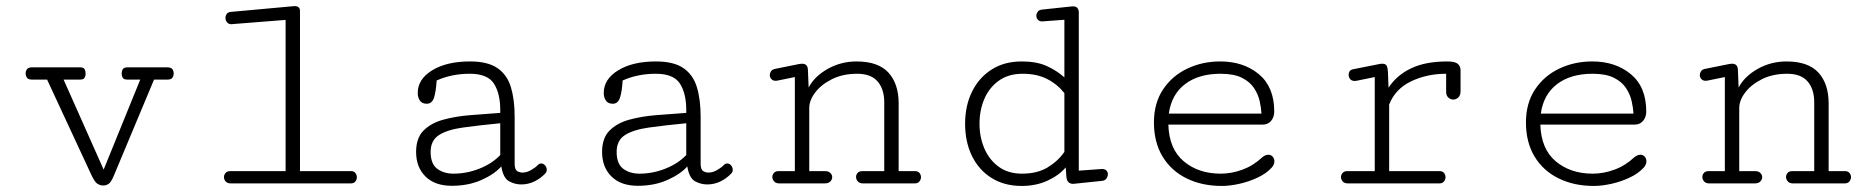

<svg xmlns="http://www.w3.org/2000/svg" viewBox="-20 -597 6095 625"><path d="M315.9 6.8Q306.2 6.8 297.1 1.2Q288.1 -4.4 276.9 -28.8L133.3 -337.9H84Q71.8 -337.9 67.6 -344.2Q63.5 -350.6 63.5 -357.9Q63.5 -365.7 67.9 -371.8Q72.3 -377.9 85.9 -377.9H239.7Q252 -377.9 255.4 -371.6Q258.8 -365.2 258.8 -357.4Q258.8 -350.1 255.4 -344Q252 -337.9 240.2 -337.9H187L317.4 -44.9L436.5 -337.9H395Q382.8 -337.9 379.4 -344Q376 -350.1 376 -357.4Q376 -365.2 379.6 -371.6Q383.3 -377.9 395.5 -377.9H522.9Q537.1 -377.9 541.3 -371.8Q545.4 -365.7 545.4 -357.9Q545.4 -350.6 541.5 -344.2Q537.6 -337.9 524.9 -337.9H481.4L351.1 -26.4Q341.8 -3.9 333.7 1.5Q325.7 6.8 315.9 6.8Z M731.4 0Q720.2 0 714.6 -6.3Q709 -12.7 709 -20.5Q709 -27.8 714.1 -33.9Q719.2 -40 729.5 -40H909.7V-532.2L737.3 -518.6Q736.3 -518.6 735.6 -518.3Q734.9 -518.1 733.9 -518.1Q724.1 -518.1 719 -524.4Q713.9 -530.8 713.9 -538.6Q713.9 -545.4 717.8 -551.3Q721.7 -557.1 729.5 -558.1L933.6 -576.7Q934.6 -576.7 935.8 -576.9Q937 -577.1 939 -577.1Q956.5 -577.1 956.5 -561.5V-40H1122.6Q1132.3 -40 1137 -33.7Q1141.6 -27.3 1141.6 -20Q1141.6 -12.2 1136.7 -6.1Q1131.8 0 1122.1 0Z M1450.7 7.8Q1395.5 7.8 1365 -22.5Q1334.5 -52.7 1334.5 -102.5Q1334.5 -147.5 1358.6 -171.9Q1382.8 -196.3 1422.6 -207.3Q1462.4 -218.3 1511 -222.2Q1559.6 -226.1 1608.4 -229.5V-239.3Q1608.4 -292.5 1587.9 -324.7Q1567.4 -356.9 1509.3 -356.9Q1450.2 -356.9 1401.4 -335Q1399.4 -300.8 1393.1 -280Q1386.7 -259.3 1369.1 -259.3Q1354 -259.3 1346.9 -269.5Q1339.8 -279.8 1339.8 -294.4Q1339.8 -339.4 1387 -368.2Q1434.1 -397 1509.8 -397Q1567.9 -397 1599.4 -375.2Q1630.9 -353.5 1643.1 -313.2Q1655.3 -272.9 1655.3 -216.8V-64.5Q1655.3 -45.4 1663.3 -40.3Q1671.4 -35.2 1680.7 -35.2Q1694.3 -35.2 1708.5 -43.2Q1722.7 -51.3 1730 -59.1Q1735.4 -64.9 1741.7 -64.9Q1749 -64.9 1754.4 -58.6Q1759.8 -52.2 1759.8 -44.4Q1759.8 -37.1 1754.9 -32.2Q1739.7 -16.1 1719.5 -6.3Q1699.2 3.4 1676.8 3.4Q1656.2 3.4 1637.2 -6.8Q1618.2 -17.1 1611.8 -55.2Q1589.4 -29.8 1546.9 -11Q1504.4 7.8 1450.7 7.8ZM1456.1 -31.7Q1499.5 -31.7 1540.8 -48.1Q1582 -64.5 1608.4 -92.3V-195.8Q1538.1 -189 1487.3 -181.9Q1436.5 -174.8 1409.2 -157.5Q1381.8 -140.1 1381.8 -102.5Q1381.8 -63.5 1403.3 -47.6Q1424.8 -31.7 1456.1 -31.7Z M2056.2 7.8Q2001 7.8 1970.5 -22.5Q1939.9 -52.7 1939.9 -102.5Q1939.9 -147.5 1964.1 -171.9Q1988.3 -196.3 2028.1 -207.3Q2067.9 -218.3 2116.5 -222.2Q2165 -226.1 2213.9 -229.5V-239.3Q2213.9 -292.5 2193.4 -324.7Q2172.9 -356.9 2114.7 -356.9Q2055.7 -356.9 2006.8 -335Q2004.9 -300.8 1998.5 -280Q1992.2 -259.3 1974.6 -259.3Q1959.5 -259.3 1952.4 -269.5Q1945.3 -279.8 1945.3 -294.4Q1945.3 -339.4 1992.4 -368.2Q2039.6 -397 2115.2 -397Q2173.3 -397 2204.8 -375.2Q2236.3 -353.5 2248.5 -313.2Q2260.7 -272.9 2260.7 -216.8V-64.5Q2260.7 -45.4 2268.8 -40.3Q2276.9 -35.2 2286.1 -35.2Q2299.8 -35.2 2314 -43.2Q2328.1 -51.3 2335.4 -59.1Q2340.8 -64.9 2347.2 -64.9Q2354.5 -64.9 2359.9 -58.6Q2365.2 -52.2 2365.2 -44.4Q2365.2 -37.1 2360.4 -32.2Q2345.2 -16.1 2325 -6.3Q2304.7 3.4 2282.2 3.4Q2261.7 3.4 2242.7 -6.8Q2223.6 -17.1 2217.3 -55.2Q2194.8 -29.8 2152.3 -11Q2109.9 7.8 2056.2 7.8ZM2061.5 -31.7Q2105 -31.7 2146.2 -48.1Q2187.5 -64.5 2213.9 -92.3V-195.8Q2143.6 -189 2092.8 -181.9Q2042 -174.8 2014.6 -157.5Q1987.3 -140.1 1987.3 -102.5Q1987.3 -63.5 2008.8 -47.6Q2030.3 -31.7 2061.5 -31.7Z M2516.6 0Q2505.4 0 2499.8 -6.6Q2494.1 -13.2 2494.1 -21Q2494.1 -28.3 2499.3 -34.2Q2504.4 -40 2514.6 -40H2567.4V-346.2L2514.6 -335.4Q2509.8 -334 2504.9 -334Q2496.1 -334 2491 -339.6Q2485.8 -345.2 2485.8 -352.5Q2485.8 -358.4 2489.5 -364.5Q2493.2 -370.6 2502 -372.6L2582 -388.7Q2588.9 -389.6 2590.8 -389.6Q2608.9 -389.6 2609.9 -370.6L2612.3 -312Q2630.9 -348.1 2674.1 -372.6Q2717.3 -397 2768.1 -397Q2838.9 -397 2872.1 -360.6Q2905.3 -324.2 2905.3 -260.3V-40H2958.5Q2968.3 -40 2973.1 -33.9Q2978 -27.8 2978 -20.5Q2978 -12.7 2972.9 -6.3Q2967.8 0 2957.5 0H2789.1Q2777.8 0 2772.2 -6.6Q2766.6 -13.2 2766.6 -21Q2766.6 -28.3 2771.7 -34.2Q2776.9 -40 2787.1 -40H2858.4V-263.7Q2858.4 -307.1 2836.7 -332Q2814.9 -356.9 2770.5 -356.9Q2723.6 -356.9 2688.5 -339.4Q2653.3 -321.8 2633.8 -296.1Q2614.3 -270.5 2614.3 -245.6V-40H2665.5Q2677.2 -40 2683.1 -33.9Q2689 -27.8 2689 -20.5Q2689 -12.7 2682.9 -6.3Q2676.8 0 2664.6 0Z M3306.2 8.3Q3249 8.3 3207.5 -17.8Q3166 -43.9 3143.8 -89.6Q3121.6 -135.3 3121.6 -194.3Q3121.6 -252.4 3144 -298.3Q3166.5 -344.2 3207.8 -370.6Q3249 -397 3306.2 -397Q3353.5 -397 3385.7 -382.8Q3418 -368.7 3444.8 -345.2V-532.7L3372.6 -527.3Q3363.8 -526.9 3358.6 -532.7Q3353.5 -538.6 3353.5 -545.9Q3353.5 -551.8 3357.7 -558.3Q3361.8 -564.9 3373 -565.9L3469.7 -576.2Q3481.9 -577.1 3486.8 -571.3Q3491.7 -565.4 3491.7 -557.1V-41.5L3566.9 -46.9Q3577.1 -46.9 3581.8 -41.7Q3586.4 -36.6 3586.4 -29.8Q3586.4 -22.9 3581.8 -16.1Q3577.1 -9.3 3567.9 -8.3L3473.6 1.5Q3452.6 1.5 3451.2 -22.9L3449.2 -52.2Q3427.7 -26.4 3390.1 -9Q3352.5 8.3 3306.2 8.3ZM3307.1 -31.7Q3356.4 -31.7 3390.1 -52Q3423.8 -72.3 3444.8 -102.5V-293.9Q3421.9 -322.8 3388.7 -339.8Q3355.5 -356.9 3309.1 -356.9Q3262.7 -356.9 3231.2 -334.2Q3199.7 -311.5 3184.1 -274.7Q3168.5 -237.8 3168.5 -194.3Q3168.5 -150.9 3184.3 -113.8Q3200.2 -76.7 3231 -54.2Q3261.7 -31.7 3307.1 -31.7Z M3957.5 8.3Q3892.6 8.3 3842.5 -16.4Q3792.5 -41 3764.4 -87.4Q3736.3 -133.8 3736.3 -198.7Q3736.3 -261.2 3765.9 -305.7Q3795.4 -350.1 3844.5 -373.5Q3893.6 -397 3952.1 -397Q4027.8 -397 4077.9 -355.5Q4127.9 -314 4127.9 -233.9Q4127.9 -215.8 4117.7 -203.6Q4107.4 -191.4 4090.3 -191.4H3783.2Q3785.6 -111.8 3833.5 -71.8Q3881.3 -31.7 3953.6 -31.7Q3989.3 -31.7 4024.9 -44.9Q4060.5 -58.1 4088.9 -85Q4099.1 -93.3 4108.9 -93.3Q4117.7 -93.3 4123 -86.9Q4128.4 -80.6 4128.4 -71.8Q4128.4 -61 4119.6 -51.3Q4101.6 -31.7 4073.2 -18.6Q4044.9 -5.4 4013.9 1.5Q3982.9 8.3 3957.5 8.3ZM3784.7 -227.1H4086.4Q4085.4 -245.1 4080.6 -267.3Q4075.7 -289.6 4062.3 -310.1Q4048.8 -330.6 4022.7 -343.8Q3996.6 -356.9 3953.1 -356.9Q3881.8 -356.9 3837.6 -323.2Q3793.5 -289.6 3784.7 -227.1Z M4367.7 0Q4356.4 0 4350.8 -6.3Q4345.2 -12.7 4345.2 -20.5Q4345.2 -27.8 4350.3 -33.9Q4355.5 -40 4365.7 -40H4455.1V-346.2L4395.5 -334Q4393.6 -333.5 4389.6 -333.5Q4379.9 -333.5 4375 -339.6Q4370.1 -345.7 4370.1 -353Q4370.1 -368.7 4384.8 -371.6L4468.3 -388.2Q4475.1 -389.6 4479.5 -389.6Q4491.2 -389.6 4494.4 -382.1Q4497.6 -374.5 4498 -362.3L4500 -311.5Q4525.9 -351.6 4572.8 -374.3Q4619.6 -397 4691.4 -397Q4715.8 -397 4725.1 -389.4Q4734.4 -381.8 4734.4 -367.7V-300.3Q4734.4 -286.6 4727.1 -279.8Q4719.7 -272.9 4710.4 -272.9Q4702.1 -272.9 4694.8 -279.3Q4687.5 -285.6 4687.5 -298.3V-356.9Q4625 -356.9 4573.5 -332.3Q4522 -307.6 4502 -256.8V-40H4666Q4675.8 -40 4680.7 -33.9Q4685.5 -27.8 4685.5 -20Q4685.5 -12.7 4680.4 -6.3Q4675.3 0 4665.5 0Z M5168.5 8.3Q5103.5 8.3 5053.5 -16.4Q5003.4 -41 4975.3 -87.4Q4947.3 -133.8 4947.3 -198.7Q4947.3 -261.2 4976.8 -305.7Q5006.3 -350.1 5055.4 -373.5Q5104.5 -397 5163.1 -397Q5238.8 -397 5288.8 -355.5Q5338.9 -314 5338.9 -233.9Q5338.9 -215.8 5328.6 -203.6Q5318.4 -191.4 5301.3 -191.4H4994.1Q4996.6 -111.8 5044.4 -71.8Q5092.3 -31.7 5164.6 -31.7Q5200.2 -31.7 5235.8 -44.9Q5271.5 -58.1 5299.8 -85Q5310.1 -93.3 5319.8 -93.3Q5328.6 -93.3 5334 -86.9Q5339.4 -80.6 5339.4 -71.8Q5339.4 -61 5330.6 -51.3Q5312.5 -31.7 5284.2 -18.6Q5255.9 -5.4 5224.9 1.5Q5193.8 8.3 5168.5 8.3ZM4995.6 -227.1H5297.4Q5296.4 -245.1 5291.5 -267.3Q5286.6 -289.6 5273.2 -310.1Q5259.8 -330.6 5233.6 -343.8Q5207.5 -356.9 5164.1 -356.9Q5092.8 -356.9 5048.6 -323.2Q5004.4 -289.6 4995.6 -227.1Z M5543.9 0Q5532.7 0 5527.1 -6.6Q5521.5 -13.2 5521.5 -21Q5521.5 -28.3 5526.6 -34.2Q5531.7 -40 5542 -40H5594.7V-346.2L5542 -335.4Q5537.1 -334 5532.2 -334Q5523.4 -334 5518.3 -339.6Q5513.2 -345.2 5513.2 -352.5Q5513.2 -358.4 5516.8 -364.5Q5520.5 -370.6 5529.3 -372.6L5609.4 -388.7Q5616.2 -389.6 5618.2 -389.6Q5636.2 -389.6 5637.2 -370.6L5639.6 -312Q5658.2 -348.1 5701.4 -372.6Q5744.6 -397 5795.4 -397Q5866.2 -397 5899.4 -360.6Q5932.6 -324.2 5932.6 -260.3V-40H5985.8Q5995.6 -40 6000.5 -33.9Q6005.4 -27.8 6005.4 -20.5Q6005.4 -12.7 6000.2 -6.3Q5995.1 0 5984.9 0H5816.4Q5805.2 0 5799.6 -6.6Q5793.9 -13.2 5793.9 -21Q5793.9 -28.3 5799.1 -34.2Q5804.2 -40 5814.5 -40H5885.7V-263.7Q5885.7 -307.1 5864 -332Q5842.3 -356.9 5797.9 -356.9Q5751 -356.9 5715.8 -339.4Q5680.7 -321.8 5661.1 -296.1Q5641.6 -270.5 5641.6 -245.6V-40H5692.9Q5704.6 -40 5710.4 -33.9Q5716.3 -27.8 5716.3 -20.5Q5716.3 -12.7 5710.2 -6.3Q5704.1 0 5691.9 0Z"/></svg>

Font: Cutive Mono
Style: Regular
Weight: 400
Designer: Vernon Adams
Foundry: Vernon Adams
Version: Version 1.110; ttfautohint (v1.8.4.7-5d5b)